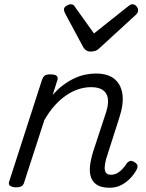

<svg xmlns="http://www.w3.org/2000/svg" viewBox="-20 -864 686 901"><path d="M494 17Q457 17 436 4Q415 -9 407 -32Q399 -55 402.5 -86Q406 -117 417 -152L479 -341Q490 -377 486 -402.5Q482 -428 462.5 -441.5Q443 -455 407 -455Q378 -455 348.5 -445.5Q319 -436 290.5 -416.5Q262 -397 236 -368Q210 -339 188 -300L93 -7Q90 4 81.5 9.5Q73 15 54 15Q40 15 29 9Q18 3 23 -12L177 -489Q183 -505 191 -510Q199 -515 215 -515Q239 -515 246.5 -507.5Q254 -500 248 -484L227 -418Q250 -445 275.5 -464Q301 -483 327 -495.5Q353 -508 379 -513.5Q405 -519 429 -519Q486 -519 517 -493.5Q548 -468 554.5 -422Q561 -376 540 -312L478 -118Q473 -99 471.5 -82Q470 -65 476.5 -54.5Q483 -44 501 -44Q517 -44 531 -52Q545 -60 556 -72.5Q567 -85 574 -96Q579 -104 588 -108Q597 -112 611 -103Q625 -95 625.5 -85.5Q626 -76 620 -66Q610 -47 591.5 -27.5Q573 -8 549 4.5Q525 17 494 17ZM602 -844Q612 -844 620 -835Q628 -826 628 -816Q628 -808 625 -803.5Q622 -799 618 -795L449 -640Q438 -629 427.5 -625.5Q417 -622 404 -622Q394 -622 385.5 -627Q377 -632 371 -642L286 -800Q283 -806 281.5 -811Q280 -816 280 -819Q280 -830 292 -837Q304 -844 311 -844Q320 -844 325 -840Q330 -836 333 -830L421 -707L577 -831Q584 -836 589 -840Q594 -844 602 -844Z"/></svg>

Font: Playwrite RO Light
Style: Regular
Weight: 300
Version: Version 1.002